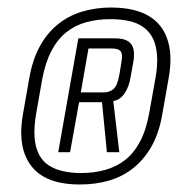

<svg xmlns="http://www.w3.org/2000/svg" viewBox="-20 -754 474 511"><path d="M192 -263Q236 -263 272.2 -274Q308.5 -285 337 -308.5Q365.5 -332 384.8 -367.2Q404 -402.5 412 -450.5L428.5 -544Q437.5 -593 430.8 -628.8Q424 -664.5 404.2 -687.8Q384.5 -711 352 -722.5Q319.5 -734 276.5 -734Q234 -734 197.5 -722.8Q161 -711.5 132.8 -688.2Q104.5 -665 85.5 -629.8Q66.5 -594.5 58 -546.5L41.5 -452.5Q34.5 -414 37.2 -383.5Q40 -353 51.8 -330.2Q63.5 -307.5 83 -292.5Q102.5 -277.5 130 -270.2Q157.5 -263 192 -263ZM196 -293.5Q169.5 -293.5 147.5 -298.5Q125.5 -303.5 109.2 -314.2Q93 -325 83.5 -343.5Q74 -362 72 -389Q70 -416 76.5 -453L92 -541.5Q100.5 -587.5 117 -618.8Q133.5 -650 157 -668.5Q180.5 -687 210 -695Q239.5 -703 273 -703Q300.5 -703 322.8 -698.2Q345 -693.5 361.2 -682Q377.5 -670.5 386.8 -652Q396 -633.5 398 -606.2Q400 -579 393 -542L377.5 -455Q369.5 -409 353 -377.8Q336.5 -346.5 313 -328.2Q289.5 -310 260 -301.8Q230.5 -293.5 196 -293.5ZM135 -349H166.5L190.5 -482H251.5L264.5 -349H297.5L281.5 -485Q300.5 -488.5 312 -506Q323.5 -523.5 327.5 -548.5L334.5 -587Q338.5 -609 335.2 -623.2Q332 -637.5 320 -644.8Q308 -652 286 -652H188.5ZM195 -508 215.5 -625H275.5Q291 -625 297.5 -620.8Q304 -616.5 304.5 -606.8Q305 -597 302 -581.5L298 -557Q292.5 -525 281.5 -516.5Q270.5 -508 256.5 -508Z"/></svg>

Font: Anybody SemiCondensed Light
Style: Italic
Weight: 300
Width: 4
Italic angle: -10°
Version: Version 1.113;gftools[0.9.25]